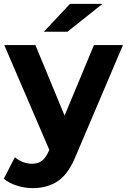

<svg xmlns="http://www.w3.org/2000/svg" viewBox="-30 -771 656 993"><path d="M606 -538 363 33Q326 126 271.5 164Q217 202 140 202Q98 202 57 189Q16 176 -10 153L47 42Q65 58 88.5 67Q112 76 135 76Q167 76 187 60.5Q207 45 223 9L225 4L-8 -538H153L304 -173L456 -538ZM332 -751H500L319 -607H197Z"/></svg>

Font: Idrija
Style: Bold
Weight: 700
Designer: Julieta Ulanovsky
Foundry: Julieta Ulanovsky
Version: Version 7.200